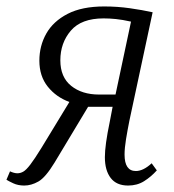

<svg xmlns="http://www.w3.org/2000/svg" viewBox="-44 -565 538 595"><path d="M31 10Q12 10 -3 3Q-18 -4 -24 -8L-13 -34Q0 -28 10 -28Q19 -28 28 -33Q37 -38 50 -55Q63 -72 84 -106L171 -249Q130 -264 104 -296.5Q78 -329 78 -377Q78 -423 99.5 -461Q121 -499 165.5 -522Q210 -545 279 -545Q320 -545 358.5 -539.5Q397 -534 429 -527L357 -191Q351 -161 346.5 -133.5Q342 -106 342 -86Q342 -35 377 -35Q400 -35 426 -59L442 -37Q424 -17 402.5 -3.5Q381 10 353 10Q317 10 299 -13.5Q281 -37 281 -78Q281 -115 296 -187L305 -234H229L125 -61Q97 -15 75 -2.5Q53 10 31 10ZM263 -272H314L362 -498Q335 -504 315 -506Q295 -508 277 -508Q208 -508 175.5 -470Q143 -432 143 -378Q143 -326 176.5 -299Q210 -272 263 -272Z"/></svg>

Font: Noto Serif Condensed Light
Style: Italic
Weight: 300
Width: 3
Italic angle: -12°
Designer: Monotype Design Team
Foundry: Monotype Imaging Inc.
Version: Version 2.014; ttfautohint (v1.8.4.7-5d5b)